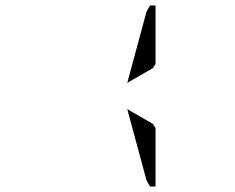

<svg xmlns="http://www.w3.org/2000/svg" viewBox="-20 -850 856 700"><path d="M547 -383V-170H527L514 -193L444 -452L538 -398ZM444 -548 514 -807 527 -830H547V-617L538 -602Z"/></svg>

Font: DSEG14 Modern Mini
Style: Bold
Weight: 700
Designer: Keshikan(Twitter:@keshinomi_88pro)
Version: Version 0.46